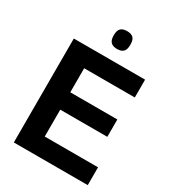

<svg xmlns="http://www.w3.org/2000/svg" viewBox="-212 -1006 1006 1120"><g transform="rotate(30 291.5 -446.5)"><path d="M61 0V-700H541V-580H200V-418H517V-301H200V-120H559V0ZM309 -773Q281 -773 267 -787Q253 -801 253 -833Q253 -866 267 -879.5Q281 -893 309 -893Q338 -893 351.5 -879.5Q365 -866 365 -833Q365 -801 351.5 -787Q338 -773 309 -773Z"/></g></svg>

Font: Georama ExtraCondensed Thin SemiBold
Style: Regular
Weight: 600
Version: Version 1.001